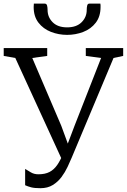

<svg xmlns="http://www.w3.org/2000/svg" viewBox="-29 -1002 684 1035"><path d="M189 12.5Q157 12.5 139 7.8Q121 3 106.5 -3.5V-91.5Q120 -83.5 137.2 -73Q154.5 -62.5 178 -62.5Q214 -62.5 238 -75Q262 -87.5 279.5 -112.8Q297 -138 311.5 -175L310.5 -129L53.5 -689.5L-9 -700.5V-743H225.5V-700.5L145 -689.5L301.5 -323.5L349 -194L324 -195L373 -324.5L516 -689.5L433.5 -700.5V-743H635V-700.5L583 -689.5L357.5 -152Q348.5 -130.5 335.2 -102.2Q322 -74 302.8 -48Q283.5 -22 255.8 -4.8Q228 12.5 189 12.5ZM212 -982.5Q222 -982.5 224.8 -972Q227.5 -961.5 227.5 -948.5Q227.5 -909.5 255 -882Q282.5 -854.5 333 -854.5Q383 -854.5 410.8 -882Q438.5 -909.5 438.5 -948.5Q438.5 -961.5 441 -972Q443.5 -982.5 452.5 -982.5H512Q513 -979 513 -973.8Q513 -968.5 513 -964Q513 -913 487.2 -879.5Q461.5 -846 420 -830Q378.5 -814 333 -814Q287 -814 245.5 -830.2Q204 -846.5 178.2 -880Q152.5 -913.5 152.5 -964Q152.5 -968.5 153 -973.8Q153.5 -979 153.5 -982.5Z"/></svg>

Font: Merriweather 20pt Light
Style: Regular
Weight: 300
Version: Version 2.100